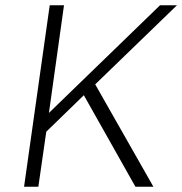

<svg xmlns="http://www.w3.org/2000/svg" viewBox="-20 -706 689 726"><path d="M71 0 168 -686H222L165 -279L585 -686H649L340 -387L560 0H492L297 -346L155 -208L125 0Z"/></svg>

Font: Chivo Medium Thin
Style: Italic
Weight: 250
Italic angle: -8.05°
Version: Version 2.002